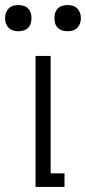

<svg xmlns="http://www.w3.org/2000/svg" viewBox="-64 -742 341 762"><path d="M77 0V-520H137V-54H192V0ZM204 -618Q194 -618 183.5 -621Q173 -624 165.5 -631.5Q158 -639 155 -649Q152 -659 152 -670Q152 -681 155 -691Q158 -701 165.5 -708.5Q173 -716 183.5 -719Q194 -722 204 -722Q215 -722 225 -719Q235 -716 242.5 -708.5Q250 -701 253.5 -691Q257 -681 257 -670Q257 -659 253.5 -649Q250 -639 242.5 -631.5Q235 -624 225 -621Q215 -618 204 -618ZM9 -618Q-2 -618 -12 -621Q-22 -624 -29.5 -631.5Q-37 -639 -40.5 -649Q-44 -659 -44 -670Q-44 -681 -40.5 -691Q-37 -701 -29.5 -708.5Q-22 -716 -12 -719Q-2 -722 9 -722Q19 -722 29.5 -719Q40 -716 47.5 -708.5Q55 -701 58 -691Q61 -681 61 -670Q61 -659 58 -649Q55 -639 47.5 -631.5Q40 -624 29.5 -621Q19 -618 9 -618Z"/></svg>

Font: Iosevka QP Light
Style: Regular
Weight: 300
Designer: Belleve Invis
Foundry: Belleve Invis
Version: Version 20.0.0; ttfautohint (v1.8.4)